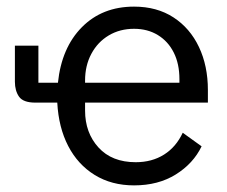

<svg xmlns="http://www.w3.org/2000/svg" viewBox="-20 -548 685 580"><path d="M385 12Q317 12 266 -19.5Q215 -51 186 -107Q157 -163 153 -238H87Q50 -238 37.5 -256Q25 -274 25 -301V-410H96V-298H155Q166 -404 227.5 -466Q289 -528 385 -528Q454 -528 504 -495.5Q554 -463 581 -406Q608 -349 608 -276V-238H237V-214Q237 -147 277.5 -102.5Q318 -58 390 -58Q439 -58 475.5 -81Q512 -104 532 -147L589 -106Q564 -54 511 -21Q458 12 385 12ZM385 -461Q342 -461 308.5 -441Q275 -421 256 -385.5Q237 -350 237 -305V-298H522V-309Q522 -355 505 -389Q488 -423 457 -442Q426 -461 385 -461Z"/></svg>

Font: IBM Plex Sans
Style: Regular
Weight: 400
Designer: Mike Abbink, Paul van der Laan, Pieter van Rosmalen
Foundry: Bold Monday
Version: Version 3.201